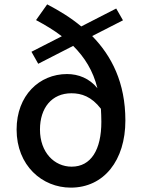

<svg xmlns="http://www.w3.org/2000/svg" viewBox="-20 -845 658 879"><path d="M442 -347C443 -328 444 -308 444 -287C444 -160 397 -82 308 -82C229 -82 163 -147 163 -252C163 -351 217 -418 307 -418C353 -418 399 -403 442 -347ZM155 -553 315 -635C367 -583 406 -522 426 -441C390 -486 339 -506 287 -506C160 -506 56 -408 56 -252C56 -87 173 14 304 14C456 14 554 -111 554 -293C554 -467 491 -589 402 -680L543 -752L512 -806L352 -724C304 -764 250 -797 196 -825L145 -753C188 -730 228 -706 263 -679L124 -608Z"/></svg>

Font: Noto Sans TC Medium
Style: Regular
Weight: 500
Designer: Ryoko NISHIZUKA 西塚涼子 (kana, bopomofo & ideographs); Paul D. Hunt (Latin, Greek & Cyrillic); Sandoll Communications 산돌커뮤니
Foundry: Adobe
Version: Version 2.004;hotconv 1.0.118;makeotfexe 2.5.65603